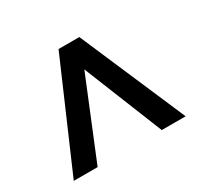

<svg xmlns="http://www.w3.org/2000/svg" viewBox="-98 -806 671 648"><g transform="rotate(-30 237.0 -482.5)"><path d="M112 -277H19L197 -688H278L455 -277H362L238 -585Z"/></g></svg>

Font: Roundo Medium
Style: Regular
Weight: 500
Designer: Namrata Goyal (Gurmukhi), Shiva Nallaperumal (Latin)
Foundry: Indian Type Foundry
Version: Version 1.000;PS 1.0;hotconv 1.0.88;makeotf.lib2.5.647800